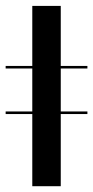

<svg xmlns="http://www.w3.org/2000/svg" viewBox="-30 -643 322 663"><path d="M-10.5 -406.5V-415.3H271.8V-406.5ZM-10.5 -249.2V-258.1H271.8V-249.2ZM81.5 0V-622.6H179.8V0Z"/></svg>

Font: Playfair 144pt SemiCondensed SemiBold
Style: Regular
Weight: 600
Width: 4
Designer: Claus Eggers Sørensen
Foundry: Claus Eggers Sørensen
Version: Version 2.203